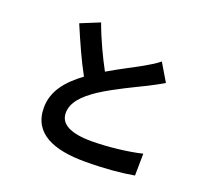

<svg xmlns="http://www.w3.org/2000/svg" viewBox="-139 -968 1278 1183"><g transform="rotate(20 500.0 -377.0)"><path d="M330 -797 205 -746C250 -640 298 -532 345 -447C249 -376 178 -295 178 -184C178 -12 329 43 528 43C658 43 764 33 849 18L851 -126C762 -104 627 -89 524 -89C385 -89 316 -127 316 -199C316 -269 372 -326 455 -381C546 -440 672 -498 734 -529C771 -548 803 -565 833 -583L764 -699C738 -677 709 -660 671 -638C624 -611 537 -568 456 -520C415 -596 368 -693 330 -797Z"/></g></svg>

Font: Source Han Sans KR
Style: Bold
Weight: 700
Designer: Ryoko NISHIZUKA 西塚涼子 (kana, bopomofo & ideographs); Paul D. Hunt (Latin, Greek & Cyrillic); Sandoll Communications 산돌커뮤니
Foundry: Adobe
Version: Version 2.004;hotconv 1.0.118;makeotfexe 2.5.65603